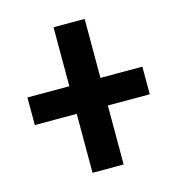

<svg xmlns="http://www.w3.org/2000/svg" viewBox="-91 -659 682 739"><g transform="rotate(-15 250.0 -290.0)"><path d="M188 0V-235H21V-345H188V-580H312V-345H479V-235H312V0Z"/></g></svg>

Font: M PLUS 1 Code SemiBold
Style: Regular
Weight: 600
Designer: Coji Morishita
Foundry: UNDERFOREST DESIGN
Version: Version 1.005